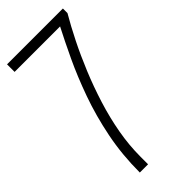

<svg xmlns="http://www.w3.org/2000/svg" viewBox="-223 -729 773 773"><g transform="rotate(-45 163.5 -343.0)"><path d="M70 0Q70 -101 88.5 -193.5Q107 -286 136.5 -368.5Q166 -451 198.5 -520Q231 -589 259 -643H0V-686H318V-660Q291 -614 263 -558Q235 -502 209 -439Q183 -376 162 -309Q141 -242 129 -175Q117 -108 117 -43V0Z"/></g></svg>

Font: Archivo ExtraCondensed Thin
Style: Regular
Weight: 250
Width: 2
Designer: Hector Gatti
Foundry: Omnibus-Type
Version: Version 2.001